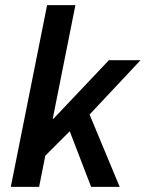

<svg xmlns="http://www.w3.org/2000/svg" viewBox="-20 -726 566 746"><path d="M22 0H132L156 -121L251 -216L334 0H445L328 -281L526 -492H403L188 -265H185L273 -706H163Z"/></svg>

Font: Source Sans Pro Semibold
Style: Italic
Weight: 600
Italic angle: -11°
Designer: Paul D. Hunt
Foundry: Adobe Systems Incorporated
Version: Version 3.006;hotconv 1.0.111;makeotfexe 2.5.65597